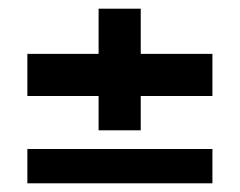

<svg xmlns="http://www.w3.org/2000/svg" viewBox="-20 -537 552 442"><path d="M207 -237V-316H43V-413H207V-517H304V-413H469V-316H304V-237ZM43 -115V-194H469V-115Z"/></svg>

Font: Big Shoulders Display ExtraBold
Style: Regular
Weight: 800
Designer: Patric King
Foundry: XO Type Co
Version: Version 1.000; ttfautohint (v1.8.2)